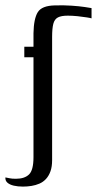

<svg xmlns="http://www.w3.org/2000/svg" viewBox="-41 -525 370 711"><path d="M83 -313H49V-352H83V-402Q84 -456 99 -480Q114 -504 162 -505Q195 -506 224 -504Q253 -502 273 -499Q293 -496 298 -495V-457Q296 -458 281 -460.5Q266 -463 246.5 -465Q227 -467 210 -467Q186 -467 173.5 -460.5Q161 -454 156.5 -437Q152 -420 152 -388V68Q152 92 146 109Q140 126 129.5 137.5Q119 149 105 155Q91 161 75.5 163.5Q60 166 44 166Q25 166 10 162.5Q-5 159 -13.5 151.5Q-22 144 -21 132Q-15 133 -6 135Q3 137 18 137Q50 137 66.5 121Q83 105 83 57Z"/></svg>

Font: Genos Thin
Style: Regular
Weight: 400
Version: Version 1.010